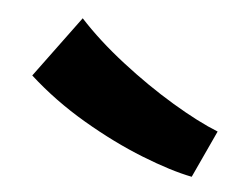

<svg xmlns="http://www.w3.org/2000/svg" viewBox="-32 -843 420 321"><g transform="rotate(5 178.0 -682.0)"><path d="M299.8 -557.6Q264.6 -564.5 215.3 -584Q166 -603.5 114.3 -633.8Q62.5 -664.1 19.5 -703.1L95.2 -805.7Q127 -771 170.7 -737.1Q214.4 -703.1 258.8 -676.5Q303.2 -649.9 336.4 -636.7Z"/></g></svg>

Font: ADLaM Display
Style: Regular
Weight: 400
Designer: Mark Jamra, Neil Patel, Concept: Andrew Footit
Foundry: Microsoft
Version: Version 2.000; ttfautohint (v1.8.4.7-5d5b);gftools[0.9.28]